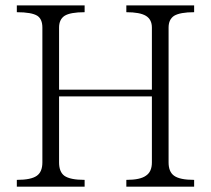

<svg xmlns="http://www.w3.org/2000/svg" viewBox="-20 -698 790 719"><path d="M43 1H296.9V-24.4Q242.2 -24.4 220.7 -40Q201.2 -54.7 201.2 -89.8V-336.9H548.8V-89.8Q548.8 -54.7 526.4 -40Q504.9 -24.4 453.1 -24.4V1H707V-24.4Q653.3 -24.4 631.8 -40Q611.3 -54.7 611.3 -89.8V-594.7Q611.3 -625 631.8 -638.7Q654.3 -652.3 707 -652.3V-677.7H453.1V-652.3Q503.9 -652.3 526.4 -638.7Q548.8 -625 548.8 -594.7V-362.3H201.2V-594.7Q201.2 -625 221.7 -638.7Q243.2 -652.3 296.9 -652.3V-677.7H43V-652.3Q98.6 -652.3 120.1 -638.7Q138.7 -626 138.7 -594.7V-89.8Q138.7 -54.7 118.2 -40Q96.7 -24.4 43 -24.4Z"/></svg>

Font: Batang
Style: Regular
Weight: 400
Version: Version 2.21